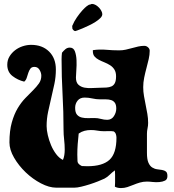

<svg xmlns="http://www.w3.org/2000/svg" viewBox="-20 -949 887 976"><path d="M138 -721Q195 -721 229.5 -687Q264 -653 264 -596Q264 -558 256.5 -522.5Q249 -487 240.5 -451.5Q232 -416 224.5 -380.5Q217 -345 217 -308Q217 -288 223 -262Q229 -236 239.5 -211Q250 -186 265.5 -165.5Q281 -145 300 -136Q305 -148 307 -161Q309 -174 309 -188Q309 -214 306 -239.5Q303 -265 303 -291Q303 -381 298 -469.5Q293 -558 293 -648Q293 -656 293.5 -664.5Q294 -673 295 -681Q303 -691 312.5 -699Q322 -707 335 -707Q354 -707 361 -687.5Q368 -668 369 -642.5Q370 -617 368 -592Q366 -567 366 -555Q366 -530 378.5 -518.5Q391 -507 409.5 -503.5Q428 -500 449.5 -501.5Q471 -503 489 -503Q506 -503 521 -504Q536 -505 547 -510Q558 -515 564 -527Q570 -539 570 -561Q570 -582 561.5 -595.5Q553 -609 539.5 -617.5Q526 -626 511 -632Q496 -638 482.5 -645Q469 -652 460.5 -662Q452 -672 452 -689V-694Q486 -699 519.5 -696Q553 -693 586 -693Q603 -693 619 -696.5Q635 -700 651 -704.5Q667 -709 682.5 -712.5Q698 -716 714 -716Q724 -716 732.5 -708.5Q741 -701 741 -691Q741 -671 736 -649Q731 -627 724.5 -603Q718 -579 713 -554.5Q708 -530 708 -506Q708 -483 712 -460.5Q716 -438 720.5 -415.5Q725 -393 729 -370.5Q733 -348 733 -324Q733 -310 730 -296.5Q727 -283 727 -269V-172Q727 -139 734.5 -122Q742 -105 754 -97.5Q766 -90 779 -88.5Q792 -87 804 -85Q816 -83 823.5 -77Q831 -71 831 -54Q831 -37 819 -31Q807 -25 790 -23.5Q773 -22 755.5 -24Q738 -26 727 -26Q708 -26 691 -21Q674 -16 658.5 -9.5Q643 -3 627.5 2Q612 7 595 7Q577 7 564 0Q565 -11 565 -20.5Q565 -30 565 -41Q565 -52 565 -62Q565 -72 564 -83Q550 -73 538 -61Q526 -49 511 -41Q498 -35 478 -27Q458 -19 436 -12Q414 -5 393 0Q372 5 358 5H266Q230 5 188 -17Q146 -39 110.5 -73Q75 -107 51.5 -147.5Q28 -188 28 -225Q28 -284 40 -326.5Q52 -369 70 -399Q88 -429 109 -450.5Q130 -472 148 -490Q166 -508 178 -525Q190 -542 190 -564Q190 -579 181 -594Q172 -609 155 -609Q141 -609 134.5 -600Q128 -591 124 -579Q120 -567 116 -554Q112 -541 103 -534Q70 -542 43.5 -562.5Q17 -583 17 -620Q17 -643 28 -661.5Q39 -680 56.5 -693.5Q74 -707 95.5 -714Q117 -721 138 -721ZM362 -401Q362 -377 371.5 -366Q381 -355 396 -351.5Q411 -348 428 -348.5Q445 -349 460 -349Q477 -349 493 -344.5Q509 -340 525 -340Q547 -340 559 -358.5Q571 -377 571 -397Q571 -417 563.5 -427Q556 -437 544 -440.5Q532 -444 517.5 -444Q503 -444 489 -444Q469 -444 449.5 -448.5Q430 -453 410 -453Q387 -453 374.5 -437.5Q362 -422 362 -401ZM380 -270Q377 -243 375 -216.5Q373 -190 373 -163Q373 -143 374 -129Q375 -115 396 -105L424 -104Q501 -104 536.5 -136.5Q572 -169 572 -249Q572 -258 569 -267Q566 -276 558 -281Q546 -283 533.5 -282.5Q521 -282 508 -282Q491 -282 475 -285Q459 -288 442 -288Q425 -288 409.5 -284Q394 -280 380 -270ZM448 -929Q457 -929 466.5 -923.5Q476 -918 483.5 -910Q491 -902 495.5 -893Q500 -884 500 -877Q500 -867 490 -857Q480 -847 465 -837.5Q450 -828 432 -819.5Q414 -811 399 -804.5Q384 -798 373.5 -794.5Q363 -791 363 -791Q358 -791 354 -795Q350 -799 348 -803L347 -817Q357 -841 371 -861Q385 -881 398 -895.5Q411 -910 421.5 -918Q432 -926 437 -926Q440 -926 442.5 -927.5Q445 -929 448 -929Z"/></svg>

Font: CAT Altenglisch
Style: Regular
Weight: 400
Designer: Peter Wiegel
Foundry: Peter Wiegel, CAT Fonts
Version: Version 1.000